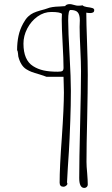

<svg xmlns="http://www.w3.org/2000/svg" viewBox="-20 -924 548 943"><path d="M394 -1Q400.9 -1 406 -5.6Q411.1 -10.3 411.1 -17.1Q411.1 -36.1 408.2 -73.2Q404.8 -107.9 404.8 -128.9Q404.8 -209.5 408.2 -342.8Q411.1 -485.8 411.1 -557.1Q411.1 -615.2 407.7 -709.5Q403.8 -817.4 403.8 -861.8Q414.1 -859.9 422.9 -859.9Q442.9 -859.9 442.9 -874Q442.9 -881.3 434.1 -884.3Q425.3 -887.2 405.8 -889.6Q390.6 -892.1 385.7 -897.9Q378.4 -896 362.8 -896Q356 -896 342.8 -899.9Q329.6 -903.8 323.7 -903.8Q305.2 -903.8 299.8 -894Q292.5 -893.1 272.5 -892.1Q232.9 -891.1 212.9 -882.8Q204.6 -879.4 178.2 -872.6Q157.7 -866.7 144.3 -860.6Q130.9 -854.5 118.4 -842.8Q106 -831.1 94.7 -810.5Q77.6 -779.8 70.8 -747.3Q64 -714.8 64 -678.2Q67.4 -673.3 68.4 -661.6L69.8 -647Q81.5 -600.6 109.9 -583.5Q123.5 -575.2 136 -570.6Q148.4 -565.9 172.4 -559.1Q197.8 -551.3 208 -546.9H292L293 -508.8L293.9 -470.2Q293.9 -396.5 283.7 -248.5Q272.9 -104 272.9 -26.9Q272.9 -6.8 292 -6.8Q298.3 -6.8 304.7 -11.7Q311 -16.6 311 -22Q311 -24.4 309.1 -27.8Q310.5 -54.7 313.2 -101.6Q315.9 -148.4 318.4 -180.7Q321.8 -235.4 325.2 -330.6Q328.1 -407.7 328.1 -478Q328.1 -540 321.8 -651.4Q314.9 -770.5 314.9 -824.2Q314.9 -875 326.2 -875Q352.5 -875 362.3 -862.8Q372.1 -850.6 372.1 -824.2Q372.1 -815.4 371.6 -808.6Q371.1 -801.3 371.1 -792Q371.1 -751 374.5 -683.1Q377.9 -615.2 377.9 -574.2Q377.9 -487.3 373.5 -312Q369.1 -137.2 369.1 -49.8Q369.1 -1 394 -1ZM231.9 -865.2Q274.9 -865.2 284.2 -856Q284.2 -848.6 283.7 -842.3Q283.2 -835.9 283.2 -828.1Q283.2 -788.6 287.6 -710Q292 -631.8 292 -591.8Q292 -579.6 286.6 -575.7Q281.2 -571.8 263.2 -571.8Q222.7 -571.8 194.1 -578.1Q165.5 -584.5 142.6 -599.1Q95.2 -628.9 95.2 -710Q95.2 -748 114 -784.2Q132.8 -820.3 164.3 -842.8Q195.8 -865.2 231.9 -865.2Z"/></svg>

Font: Amatica SC
Style: Regular
Weight: 400
Version: Version 2.000